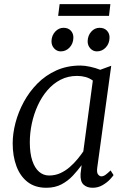

<svg xmlns="http://www.w3.org/2000/svg" viewBox="-20 -878 608 908"><path d="M440 -86Q436.5 -61.5 444 -52.8Q451.5 -44 459 -44Q469 -44 479 -51.2Q489 -58.5 503 -72L517 -50Q513.5 -44 500 -29.5Q486.5 -15 465.2 -2.5Q444 10 418 10Q391 10 375 -5Q359 -20 361 -56L366 -97Q347.5 -72 324.5 -47.2Q301.5 -22.5 270.8 -6.2Q240 10 199 10Q146 10 110.8 -17.2Q75.5 -44.5 57.8 -92Q40 -139.5 40 -200Q40 -246 53.2 -297Q66.5 -348 92.5 -396Q118.5 -444 157 -483Q195.5 -522 246.5 -545Q297.5 -568 360.5 -568Q381 -568 407 -562.2Q433 -556.5 454 -548L506 -567ZM419 -497Q403.5 -508.5 384.5 -513.8Q365.5 -519 344.5 -519Q301.5 -519 266.2 -500.8Q231 -482.5 204 -451Q177 -419.5 158.5 -379Q140 -338.5 130.5 -293.8Q121 -249 121 -205Q121 -153 132.8 -118Q144.5 -83 165 -65.5Q185.5 -48 212 -48Q241 -48 265.5 -59.2Q290 -70.5 310.2 -88.2Q330.5 -106 346.5 -125.5Q362.5 -145 374 -162ZM267 -635Q249 -635 236 -649.2Q223 -663.5 223.5 -684Q224.5 -710.5 241.2 -728.5Q258 -746.5 280.5 -746.5Q302.5 -746.5 315 -733Q327.5 -719.5 327 -699.5Q326.5 -672 309.2 -653.5Q292 -635 267 -635ZM438 -635Q420 -635 407 -649.2Q394 -663.5 394.5 -684Q395.5 -710.5 411.8 -728.5Q428 -746.5 451 -746.5Q473 -746.5 485.8 -733Q498.5 -719.5 498 -699.5Q497.5 -672 480.2 -653.5Q463 -635 438 -635ZM262 -858.5H502L495.5 -803H255Z"/></svg>

Font: Merriweather Light 18pt Light
Style: Italic
Weight: 300
Italic angle: -7.8°
Version: Version 2.101